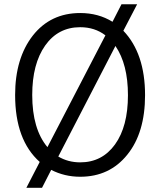

<svg xmlns="http://www.w3.org/2000/svg" viewBox="-20 -810 750 899"><path d="M50.8 -365.2Q50.8 -537.1 133.8 -643.6Q216.8 -749 355.5 -749Q440.4 -749 506.8 -708Q520.5 -735.4 548.8 -790Q567.4 -790 622.1 -790Q605.5 -758.8 557.6 -666Q659.2 -559.6 659.2 -364.3Q659.2 -188.5 576.2 -85.9Q493.2 17.6 355.5 17.6Q282.2 17.6 219.7 -14.6Q205.1 13.7 176.8 69.3Q158.2 69.3 103.5 69.3Q119.1 39.1 166 -51.8Q50.8 -154.3 50.8 -365.2ZM520.5 -594.7Q453.1 -464.8 252.9 -77.1Q298.8 -49.8 355.5 -49.8Q458 -49.8 518.6 -133.8Q579.1 -217.8 579.1 -364.3Q579.1 -508.8 520.5 -594.7ZM473.6 -644.5Q423.8 -682.6 355.5 -682.6Q252 -682.6 191.4 -596.7Q130.9 -510.7 130.9 -365.2Q130.9 -206.1 202.1 -121.1Q293 -295.9 473.6 -644.5Z"/></svg>

Font: Gothic A1
Style: Regular
Weight: 400
Designer: HanYang I&C Co.,Ltd.
Version: Version 2.50